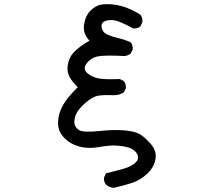

<svg xmlns="http://www.w3.org/2000/svg" viewBox="-20 -776 1040 929"><path d="M530.3 132.8Q508.8 130.9 493.2 117.2Q481.4 103.5 483.4 82L493.2 62.5Q534.2 52.7 576.2 41Q618.2 29.3 637.7 8.8Q657.2 -11.7 640.6 -35.6Q624 -59.6 583 -66.9Q542 -74.2 510.7 -71.3Q479.5 -68.4 452.1 -63.5Q424.8 -58.6 394.5 -61.5Q364.3 -64.5 338.9 -75.7Q313.5 -86.9 293.5 -106.4Q273.4 -126 265.6 -149.4Q257.8 -172.9 262.7 -205.1Q267.6 -237.3 286.6 -270.5Q305.7 -303.7 356.4 -354.5Q303.7 -403.3 306.6 -448.2Q309.6 -493.2 336.9 -522.5Q364.3 -551.8 413.1 -579.1Q379.9 -613.3 386.7 -657.2Q393.6 -701.2 418.9 -725.6Q444.3 -750 470.7 -753.9Q497.1 -757.8 530.3 -753.9Q563.5 -750 595.7 -737.3Q627.9 -724.6 659.2 -705.1Q670.9 -689.5 668.9 -668L659.2 -648.4Q645.5 -636.7 624 -638.7Q592.8 -656.2 559.6 -669.9Q526.4 -683.6 497.1 -676.8Q467.8 -669.9 471.7 -644.5Q475.6 -619.1 500 -608.4Q524.4 -597.7 554.7 -590.8Q585 -584 612.3 -571.3Q624 -557.6 622.1 -536.1L612.3 -516.6Q598.6 -506.8 583 -504.9Q488.3 -509.8 454.6 -503.4Q420.9 -497.1 399.9 -469.7Q378.9 -442.4 402.8 -421.9Q426.8 -401.4 460.4 -396Q494.1 -390.6 559.6 -393.6L579.1 -383.8Q590.8 -370.1 588.9 -348.6L579.1 -329.1Q557.6 -315.4 532.2 -315.4Q488.3 -317.4 458.5 -313.5Q428.7 -309.6 394.5 -279.3Q360.4 -249 349.6 -226.6Q338.9 -204.1 339.8 -182.6Q340.8 -161.1 361.3 -147.5Q381.8 -133.8 456.1 -141.6Q530.3 -149.4 578.1 -145.5Q626 -141.6 650.4 -129.9Q674.8 -118.2 707 -82.5Q739.3 -46.9 732.4 -6.8Q725.6 33.2 692.4 64.5Q659.2 95.7 617.2 109.4Q575.2 123 530.3 132.8Z"/></svg>

Font: NaikaiFont
Style: Regular
Weight: 400
Version: Version 1.67